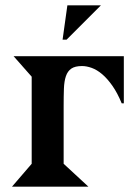

<svg xmlns="http://www.w3.org/2000/svg" viewBox="-20 -701 500 721"><path d="M233 -681H359L230 -552H215ZM437 -313Q421 -352 402 -379Q383 -406 363.5 -422.5Q344 -439 324.5 -446Q305 -453 288 -453Q262 -453 248 -443.5Q234 -434 227.5 -415Q221 -396 220 -367.5Q219 -339 219 -301V-86L312 0H25L99 -86V-413L31 -490H445V-313Z"/></svg>

Font: Bluu Next Cyrillic
Style: Bold
Weight: 700
Designer: Igor Stepanchenko
Foundry: Igor Stepanchenko
Version: Version 1.000